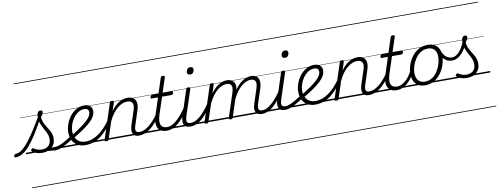

<svg xmlns="http://www.w3.org/2000/svg" viewBox="-263 -1565 6796 2620"><g transform="rotate(-10 3135.0 -255.0)"><path d="M-147 17Q-158 17 -161.5 9.5Q-165 2 -162.5 -7Q-160 -16 -152.5 -23.5Q-145 -31 -133 -31Q-99 -31 -59 -57.5Q-19 -84 28 -140Q75 -196 132.5 -283.5Q190 -371 260 -493L290 -477Q219 -343 159.5 -249Q100 -155 48 -96Q-4 -37 -51.5 -10Q-99 17 -147 17ZM405 17Q387 17 366.5 13.5Q346 10 320.5 8Q295 6 261 10L289 -13Q322 -22 345.5 -25.5Q369 -29 387 -30Q405 -31 421 -31Q430 -31 433.5 -23.5Q437 -16 434.5 -7Q432 2 424.5 9.5Q417 17 405 17ZM223 19Q179 19 142.5 6.5Q106 -6 86 -25Q78 -32 78 -40Q78 -48 87 -57Q96 -66 103 -66Q110 -66 121 -58Q141 -45 167.5 -36Q194 -27 224 -27Q286 -27 319.5 -59.5Q353 -92 353 -151Q353 -179 345.5 -204Q338 -229 325.5 -253Q313 -277 299.5 -301.5Q286 -326 273.5 -352.5Q261 -379 253.5 -408.5Q246 -438 246 -473Q246 -514 258.5 -534.5Q271 -555 297 -555Q312 -555 318 -547Q324 -539 324 -530Q324 -517 316.5 -502.5Q309 -488 289 -461Q292 -429 301.5 -402Q311 -375 324.5 -351Q338 -327 352.5 -304.5Q367 -282 380 -258.5Q393 -235 401 -209Q409 -183 409 -151Q409 -72 358.5 -26.5Q308 19 223 19ZM0 460H550V470H0ZM0 -20H550V0H0ZM0 -505H550V-500H0ZM0 -980H550V-970H0Z M404 17Q393 17 388.5 9.5Q384 2 385.5 -7Q387 -16 395.5 -23.5Q404 -31 419 -31Q436 -31 463 -40Q490 -49 533 -72Q576 -95 640 -137Q649 -143 656 -140Q663 -137 667 -129Q671 -121 669.5 -112Q668 -103 660 -98Q589 -52 541.5 -27Q494 -2 461.5 7.5Q429 17 404 17ZM550 460V470ZM550 -20V0ZM550 -505V-500ZM550 -980V-970Z M659 -144Q735 -190 789.5 -228.5Q844 -267 880 -300Q916 -333 933 -361.5Q950 -390 950 -416Q950 -442 935.5 -456Q921 -470 891 -470Q844 -470 804.5 -444.5Q765 -419 736 -378Q707 -337 691 -289.5Q675 -242 675 -199Q675 -154 688 -122Q701 -90 722.5 -69.5Q744 -49 772 -39.5Q800 -30 832 -30Q842 -30 846.5 -22.5Q851 -15 849 -5.5Q847 4 840.5 11Q834 18 824 18Q760 18 714.5 -8Q669 -34 644.5 -82Q620 -130 620 -195Q620 -249 640 -306Q660 -363 696.5 -411Q733 -459 784 -489Q835 -519 898 -519Q936 -519 959.5 -506Q983 -493 994.5 -472Q1006 -451 1006 -426Q1006 -388 986 -351Q966 -314 925 -275.5Q884 -237 822 -194.5Q760 -152 676 -102ZM550 460H1038V470H550ZM550 -20H1038V0H550ZM550 -505H1038V-500H550ZM550 -980H1038V-970H550Z M820 18Q811 18 806.5 11Q802 4 803 -6Q804 -16 810.5 -23Q817 -30 829 -30Q880 -30 926.5 -46.5Q973 -63 1016 -93.5Q1059 -124 1098.5 -166Q1138 -208 1174 -259Q1180 -267 1188.5 -264Q1197 -261 1202.5 -252.5Q1208 -244 1202 -236Q1163 -182 1122 -135.5Q1081 -89 1035 -54.5Q989 -20 935.5 -1Q882 18 820 18ZM1037 460V470ZM1037 -20V0ZM1037 -505V-500ZM1037 -980V-970Z M1563 17Q1533 17 1512.5 7Q1492 -3 1482 -23.5Q1472 -44 1472.5 -73Q1473 -102 1485 -140L1551 -340Q1565 -380 1562 -409Q1559 -438 1539.5 -453.5Q1520 -469 1482 -469Q1452 -469 1419 -456.5Q1386 -444 1352 -417Q1318 -390 1285.5 -347.5Q1253 -305 1224 -244L1145 -4Q1142 6 1135.5 10.5Q1129 15 1114 15Q1102 15 1094 10Q1086 5 1090 -6L1249 -494Q1253 -506 1259.5 -510.5Q1266 -515 1279 -515Q1296 -515 1302 -509Q1308 -503 1304 -491L1266 -374Q1294 -415 1324 -443Q1354 -471 1384.5 -488Q1415 -505 1443 -512Q1471 -519 1496 -519Q1546 -519 1576.5 -497Q1607 -475 1614.5 -431.5Q1622 -388 1600 -323L1539 -134Q1521 -81 1529.5 -56Q1538 -31 1578 -31Q1587 -31 1591 -23.5Q1595 -16 1593.5 -7Q1592 2 1584.5 9.5Q1577 17 1563 17ZM1038 460H1709V470H1038ZM1038 -20H1709V0H1038ZM1038 -505H1709V-500H1038ZM1038 -980H1709V-970H1038Z M1563 17Q1552 17 1547.5 9.5Q1543 2 1544.5 -7Q1546 -16 1554.5 -23.5Q1563 -31 1578 -31Q1608 -31 1641 -44Q1674 -57 1708 -83Q1742 -109 1778 -149Q1814 -189 1850 -244Q1858 -257 1867 -255Q1876 -253 1880.5 -243.5Q1885 -234 1878 -225Q1838 -161 1798.5 -115Q1759 -69 1719.5 -40Q1680 -11 1641 3Q1602 17 1563 17ZM1709 460V470ZM1709 -20V0ZM1709 -505V-500ZM1709 -980V-970Z M1950 17Q1906 17 1875.5 1Q1845 -15 1829 -45Q1813 -75 1813.5 -118.5Q1814 -162 1832 -217L1909 -452H1823Q1812 -452 1809.5 -458.5Q1807 -465 1810 -477Q1814 -489 1820.5 -494.5Q1827 -500 1837 -500H1924L1992 -709Q1996 -721 2002.5 -725.5Q2009 -730 2023 -730Q2040 -730 2046 -724Q2052 -718 2048 -706L1980 -500H2108Q2119 -500 2121.5 -494Q2124 -488 2121 -476Q2117 -463 2110.5 -457.5Q2104 -452 2094 -452H1965L1888 -219Q1872 -169 1870 -133Q1868 -97 1879 -74.5Q1890 -52 1911.5 -41.5Q1933 -31 1964 -31Q1974 -31 1978 -23.5Q1982 -16 1981 -7Q1980 2 1972 9.5Q1964 17 1950 17ZM1709 460H2097V470H1709ZM1709 -20H2097V0H1709ZM1709 -505H2097V-500H1709ZM1709 -980H2097V-970H1709Z M1950 17Q1939 17 1934.5 9.5Q1930 2 1931.5 -7Q1933 -16 1941.5 -23.5Q1950 -31 1965 -31Q1996 -31 2028.5 -46.5Q2061 -62 2095 -91.5Q2129 -121 2164 -162.5Q2199 -204 2234 -257Q2241 -268 2250 -266.5Q2259 -265 2263.5 -257Q2268 -249 2262 -239Q2225 -178 2187.5 -130Q2150 -82 2111.5 -49.5Q2073 -17 2032.5 0Q1992 17 1950 17ZM2096 460V470ZM2096 -20V0ZM2096 -505V-500ZM2096 -980V-970Z M2275 17Q2243 17 2221.5 7Q2200 -3 2189.5 -23.5Q2179 -44 2179.5 -73Q2180 -102 2192 -140L2307 -494Q2312 -506 2318.5 -510.5Q2325 -515 2338 -515Q2354 -515 2360.5 -509Q2367 -503 2363 -491L2246 -134Q2228 -81 2237.5 -56Q2247 -31 2290 -31Q2300 -31 2304 -23.5Q2308 -16 2306.5 -7Q2305 2 2297 9.5Q2289 17 2275 17ZM2395 -683Q2378 -683 2366.5 -692Q2355 -701 2355 -719Q2355 -743 2370 -762.5Q2385 -782 2413 -782Q2430 -782 2441.5 -773Q2453 -764 2453 -745Q2453 -722 2438.5 -702.5Q2424 -683 2395 -683ZM2097 460H2422V470H2097ZM2097 -20H2422V0H2097ZM2097 -505H2422V-500H2097ZM2097 -980H2422V-970H2097Z M2276 17Q2265 17 2260.5 9.5Q2256 2 2257.5 -7Q2259 -16 2267.5 -23.5Q2276 -31 2291 -31Q2322 -31 2354.5 -46.5Q2387 -62 2421 -91.5Q2455 -121 2490 -162.5Q2525 -204 2560 -257Q2567 -268 2576 -266.5Q2585 -265 2589.5 -257Q2594 -249 2588 -239Q2551 -178 2513.5 -130Q2476 -82 2437.5 -49.5Q2399 -17 2358.5 0Q2318 17 2276 17ZM2422 460V470ZM2422 -20V0ZM2422 -505V-500ZM2422 -980V-970Z M3264 17Q3235 17 3214.5 6.5Q3194 -4 3184 -24Q3174 -44 3174.5 -73Q3175 -102 3188 -140L3253 -340Q3266 -379 3265 -408Q3264 -437 3247 -453Q3230 -469 3193 -469Q3165 -469 3132.5 -456Q3100 -443 3066.5 -415Q3033 -387 3000.5 -342.5Q2968 -298 2939 -235H2915Q2943 -313 2979.5 -367Q3016 -421 3056.5 -455Q3097 -489 3136 -504Q3175 -519 3208 -519Q3255 -519 3283.5 -496Q3312 -473 3317.5 -429.5Q3323 -386 3302 -323L3240 -134Q3223 -81 3231.5 -56Q3240 -31 3279 -31Q3288 -31 3292.5 -23.5Q3297 -16 3295.5 -7Q3294 2 3286.5 9.5Q3279 17 3264 17ZM2498 15Q2486 15 2478 10Q2470 5 2474 -6L2633 -494Q2637 -506 2643 -510.5Q2649 -515 2662 -515Q2679 -515 2685 -509Q2691 -503 2687 -491L2650 -376Q2678 -416 2707.5 -444Q2737 -472 2766 -488.5Q2795 -505 2822 -512Q2849 -519 2873 -519Q2921 -519 2950 -496Q2979 -473 2985 -429.5Q2991 -386 2969 -323L2865 -4Q2862 6 2855.5 10.5Q2849 15 2834 15Q2823 15 2815 10Q2807 5 2811 -6L2920 -340Q2933 -379 2932 -408Q2931 -437 2913.5 -453Q2896 -469 2858 -469Q2830 -469 2798 -456.5Q2766 -444 2733 -417Q2700 -390 2668 -347Q2636 -304 2607 -243L2528 -4Q2525 6 2519 10.5Q2513 15 2498 15ZM2422 460H3411V470H2422ZM2422 -20H3411V0H2422ZM2422 -505H3411V-500H2422ZM2422 -980H3411V-970H2422Z M3265 17Q3254 17 3249.5 9.5Q3245 2 3246.5 -7Q3248 -16 3256.5 -23.5Q3265 -31 3280 -31Q3311 -31 3343.5 -46.5Q3376 -62 3410 -91.5Q3444 -121 3479 -162.5Q3514 -204 3549 -257Q3556 -268 3565 -266.5Q3574 -265 3578.5 -257Q3583 -249 3577 -239Q3540 -178 3502.5 -130Q3465 -82 3426.5 -49.5Q3388 -17 3347.5 0Q3307 17 3265 17ZM3411 460V470ZM3411 -20V0ZM3411 -505V-500ZM3411 -980V-970Z M3589 17Q3557 17 3535.5 7Q3514 -3 3503.5 -23.5Q3493 -44 3493.5 -73Q3494 -102 3506 -140L3621 -494Q3626 -506 3632.5 -510.5Q3639 -515 3652 -515Q3668 -515 3674.5 -509Q3681 -503 3677 -491L3560 -134Q3542 -81 3551.5 -56Q3561 -31 3604 -31Q3614 -31 3618 -23.5Q3622 -16 3620.5 -7Q3619 2 3611 9.5Q3603 17 3589 17ZM3709 -683Q3692 -683 3680.5 -692Q3669 -701 3669 -719Q3669 -743 3684 -762.5Q3699 -782 3727 -782Q3744 -782 3755.5 -773Q3767 -764 3767 -745Q3767 -722 3752.5 -702.5Q3738 -683 3709 -683ZM3411 460H3736V470H3411ZM3411 -20H3736V0H3411ZM3411 -505H3736V-500H3411ZM3411 -980H3736V-970H3411Z M3590 17Q3579 17 3574.5 9.5Q3570 2 3571.5 -7Q3573 -16 3581.5 -23.5Q3590 -31 3605 -31Q3622 -31 3649 -40Q3676 -49 3719 -72Q3762 -95 3826 -137Q3835 -143 3842 -140Q3849 -137 3853 -129Q3857 -121 3855.5 -112Q3854 -103 3846 -98Q3775 -52 3727.5 -27Q3680 -2 3647.5 7.5Q3615 17 3590 17ZM3736 460V470ZM3736 -20V0ZM3736 -505V-500ZM3736 -980V-970Z M3845 -144Q3921 -190 3975.5 -228.5Q4030 -267 4066 -300Q4102 -333 4119 -361.5Q4136 -390 4136 -416Q4136 -442 4121.5 -456Q4107 -470 4077 -470Q4030 -470 3990.5 -444.5Q3951 -419 3922 -378Q3893 -337 3877 -289.5Q3861 -242 3861 -199Q3861 -154 3874 -122Q3887 -90 3908.5 -69.5Q3930 -49 3958 -39.5Q3986 -30 4018 -30Q4028 -30 4032.5 -22.5Q4037 -15 4035 -5.5Q4033 4 4026.5 11Q4020 18 4010 18Q3946 18 3900.5 -8Q3855 -34 3830.5 -82Q3806 -130 3806 -195Q3806 -249 3826 -306Q3846 -363 3882.5 -411Q3919 -459 3970 -489Q4021 -519 4084 -519Q4122 -519 4145.5 -506Q4169 -493 4180.5 -472Q4192 -451 4192 -426Q4192 -388 4172 -351Q4152 -314 4111 -275.5Q4070 -237 4008 -194.5Q3946 -152 3862 -102ZM3736 460H4224V470H3736ZM3736 -20H4224V0H3736ZM3736 -505H4224V-500H3736ZM3736 -980H4224V-970H3736Z M4006 18Q3997 18 3992.5 11Q3988 4 3989 -6Q3990 -16 3996.5 -23Q4003 -30 4015 -30Q4066 -30 4112.5 -46.5Q4159 -63 4202 -93.5Q4245 -124 4284.5 -166Q4324 -208 4360 -259Q4366 -267 4374.5 -264Q4383 -261 4388.5 -252.5Q4394 -244 4388 -236Q4349 -182 4308 -135.5Q4267 -89 4221 -54.5Q4175 -20 4121.5 -1Q4068 18 4006 18ZM4223 460V470ZM4223 -20V0ZM4223 -505V-500ZM4223 -980V-970Z M4749 17Q4719 17 4698.5 7Q4678 -3 4668 -23.5Q4658 -44 4658.5 -73Q4659 -102 4671 -140L4737 -340Q4751 -380 4748 -409Q4745 -438 4725.5 -453.5Q4706 -469 4668 -469Q4638 -469 4605 -456.5Q4572 -444 4538 -417Q4504 -390 4471.5 -347.5Q4439 -305 4410 -244L4331 -4Q4328 6 4321.5 10.5Q4315 15 4300 15Q4288 15 4280 10Q4272 5 4276 -6L4435 -494Q4439 -506 4445.5 -510.5Q4452 -515 4465 -515Q4482 -515 4488 -509Q4494 -503 4490 -491L4452 -374Q4480 -415 4510 -443Q4540 -471 4570.5 -488Q4601 -505 4629 -512Q4657 -519 4682 -519Q4732 -519 4762.5 -497Q4793 -475 4800.5 -431.5Q4808 -388 4786 -323L4725 -134Q4707 -81 4715.5 -56Q4724 -31 4764 -31Q4773 -31 4777 -23.5Q4781 -16 4779.5 -7Q4778 2 4770.5 9.5Q4763 17 4749 17ZM4224 460H4895V470H4224ZM4224 -20H4895V0H4224ZM4224 -505H4895V-500H4224ZM4224 -980H4895V-970H4224Z M4749 17Q4738 17 4733.5 9.5Q4729 2 4730.5 -7Q4732 -16 4740.5 -23.5Q4749 -31 4764 -31Q4794 -31 4827 -44Q4860 -57 4894 -83Q4928 -109 4964 -149Q5000 -189 5036 -244Q5044 -257 5053 -255Q5062 -253 5066.5 -243.5Q5071 -234 5064 -225Q5024 -161 4984.5 -115Q4945 -69 4905.5 -40Q4866 -11 4827 3Q4788 17 4749 17ZM4895 460V470ZM4895 -20V0ZM4895 -505V-500ZM4895 -980V-970Z M5136 17Q5092 17 5061.5 1Q5031 -15 5015 -45Q4999 -75 4999.5 -118.5Q5000 -162 5018 -217L5095 -452H5009Q4998 -452 4995.5 -458.5Q4993 -465 4996 -477Q5000 -489 5006.5 -494.5Q5013 -500 5023 -500H5110L5178 -709Q5182 -721 5188.5 -725.5Q5195 -730 5209 -730Q5226 -730 5232 -724Q5238 -718 5234 -706L5166 -500H5294Q5305 -500 5307.5 -494Q5310 -488 5307 -476Q5303 -463 5296.5 -457.5Q5290 -452 5280 -452H5151L5074 -219Q5058 -169 5056 -133Q5054 -97 5065 -74.5Q5076 -52 5097.5 -41.5Q5119 -31 5150 -31Q5160 -31 5164 -23.5Q5168 -16 5167 -7Q5166 2 5158 9.5Q5150 17 5136 17ZM4895 460H5283V470H4895ZM4895 -20H5283V0H4895ZM4895 -505H5283V-500H4895ZM4895 -980H5283V-970H4895Z M5136 17Q5125 17 5120.5 9.5Q5116 2 5117.5 -7Q5119 -16 5127.5 -23.5Q5136 -31 5151 -31Q5181 -31 5211.5 -45.5Q5242 -60 5270.5 -85.5Q5299 -111 5323 -145Q5347 -179 5364 -217Q5369 -228 5377.5 -228Q5386 -228 5393 -220.5Q5400 -213 5396 -203Q5377 -157 5349.5 -117Q5322 -77 5288.5 -47Q5255 -17 5216.5 0Q5178 17 5136 17ZM5282 460V470ZM5282 -20V0ZM5282 -505V-500ZM5282 -980V-970Z M5527 19Q5471 19 5432.5 -4.5Q5394 -28 5374.5 -70.5Q5355 -113 5355 -168Q5355 -223 5374 -284Q5393 -345 5431 -398.5Q5469 -452 5526 -485.5Q5583 -519 5659 -519Q5713 -519 5751 -496.5Q5789 -474 5809 -433.5Q5829 -393 5829 -339Q5829 -298 5817.5 -249.5Q5806 -201 5782.5 -153.5Q5759 -106 5722.5 -67Q5686 -28 5637.5 -4.5Q5589 19 5527 19ZM5533 -31Q5592 -31 5637 -61Q5682 -91 5711.5 -138Q5741 -185 5756 -237Q5771 -289 5771 -334Q5771 -376 5757.5 -406Q5744 -436 5717 -452.5Q5690 -469 5651 -469Q5593 -469 5548.5 -440Q5504 -411 5473.5 -364.5Q5443 -318 5427 -266.5Q5411 -215 5411 -170Q5411 -128 5425.5 -96.5Q5440 -65 5467 -48Q5494 -31 5533 -31ZM5283 460H5884V470H5283ZM5283 -20H5884V0H5283ZM5283 -505H5884V-500H5283ZM5283 -980H5884V-970H5283Z M5950 -250Q5913 -250 5881 -265.5Q5849 -281 5824 -314.5Q5799 -348 5781 -401Q5778 -413 5785 -420.5Q5792 -428 5801.5 -428Q5811 -428 5815 -416Q5837 -352 5874 -322Q5911 -292 5956 -292Q6007 -292 6054.5 -343.5Q6102 -395 6137 -484Q6141 -493 6148 -494.5Q6155 -496 6162 -493Q6169 -490 6172.5 -482.5Q6176 -475 6172 -463Q6147 -396 6112 -348.5Q6077 -301 6036 -275.5Q5995 -250 5950 -250ZM5885 460V470ZM5885 -20V0ZM5885 -505V-500ZM5885 -980V-970Z M6107 19Q6063 19 6026.5 6.5Q5990 -6 5970 -25Q5962 -32 5962 -40Q5962 -48 5971 -57Q5980 -66 5987 -66Q5994 -66 6005 -58Q6025 -45 6051.5 -36Q6078 -27 6108 -27Q6170 -27 6203.5 -59.5Q6237 -92 6237 -151Q6237 -179 6229.5 -204Q6222 -229 6209.5 -253Q6197 -277 6183.5 -301.5Q6170 -326 6157.5 -352.5Q6145 -379 6137.5 -408.5Q6130 -438 6130 -473Q6130 -514 6142.5 -534.5Q6155 -555 6181 -555Q6196 -555 6202 -547Q6208 -539 6208 -530Q6208 -517 6200.5 -502.5Q6193 -488 6173 -461Q6176 -429 6185.5 -402Q6195 -375 6208.5 -351Q6222 -327 6236.5 -304.5Q6251 -282 6264 -258.5Q6277 -235 6285 -209Q6293 -183 6293 -151Q6293 -72 6242.5 -26.5Q6192 19 6107 19ZM5884 460H6434V470H5884ZM5884 -20H6434V0H5884ZM5884 -505H6434V-500H5884ZM5884 -980H6434V-970H5884Z"/></g></svg>

Font: Playwrite NO Guides
Style: Regular
Weight: 400
Designer: Veronika Burian, José Scaglione
Foundry: TypeTogether
Version: Version 1.003